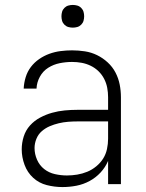

<svg xmlns="http://www.w3.org/2000/svg" viewBox="-20 -746 590 778"><path d="M233 12Q201 12 169.5 4Q138 -4 114.5 -25.5Q91 -47 79.5 -78Q68 -109 68 -141Q68 -167 76 -192.5Q84 -218 101.5 -237.5Q119 -257 142.5 -269.5Q166 -282 191 -289Q216 -296 242 -298.5Q268 -301 294 -301H418V-352Q418 -371 414.5 -390Q411 -409 402 -426.5Q393 -444 379 -457.5Q365 -471 347.5 -479.5Q330 -488 311 -491.5Q292 -495 272 -495Q247 -495 222 -490Q197 -485 175.5 -471.5Q154 -458 141.5 -435Q129 -412 128 -387H76Q77 -410 84 -433Q91 -456 105 -474.5Q119 -493 138.5 -506.5Q158 -520 180 -528Q202 -536 225.5 -539Q249 -542 272 -542Q298 -542 324 -538Q350 -534 373.5 -522.5Q397 -511 416.5 -493Q436 -475 448 -452Q460 -429 465 -403.5Q470 -378 470 -352V0H418V-94Q407 -68 387.5 -47Q368 -26 343 -12.5Q318 1 290 6.5Q262 12 233 12ZM251 -35Q272 -35 293 -38.5Q314 -42 333.5 -50Q353 -58 370 -72Q387 -86 398 -103.5Q409 -121 413.5 -142Q418 -163 418 -184V-254H294Q275 -254 256 -252.5Q237 -251 218 -246.5Q199 -242 181.5 -234.5Q164 -227 149.5 -214.5Q135 -202 127.5 -183.5Q120 -165 120 -146Q120 -122 130 -99Q140 -76 159 -61Q178 -46 202.5 -40.5Q227 -35 251 -35ZM275 -634Q266 -634 257 -636.5Q248 -639 241 -646Q234 -653 231.5 -662Q229 -671 229 -680Q229 -689 231.5 -698Q234 -707 241 -714Q248 -721 257 -723.5Q266 -726 275 -726Q284 -726 293 -723.5Q302 -721 309 -714Q316 -707 318.5 -698Q321 -689 321 -680Q321 -671 318.5 -662Q316 -653 309 -646Q302 -639 293 -636.5Q284 -634 275 -634Z"/></svg>

Font: Lode Dark Term
Style: Regular
Weight: 400
Monospace: yes
Designer: Belleve Invis
Foundry: Belleve Invis
Version: Version 29.2.0